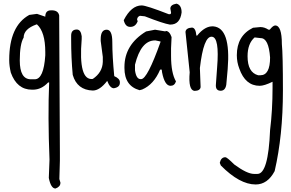

<svg xmlns="http://www.w3.org/2000/svg" viewBox="-20 -492 1614 1066"><path d="M262.7 -434.6Q302.7 -436.5 308.6 -406.2Q308.6 -280.3 312.5 354.5V400.4L309.6 502L315.4 521.5V523.4Q315.4 544.9 288.1 554.7Q262.7 554.7 251 496.1L254.9 394.5Q245.1 153.3 252.9 -34.2H247.1Q210 5.9 163.1 5.9H157.2Q74.2 5.9 40 -88.9Q31.2 -127 31.2 -156.2V-160.2Q31.2 -347.7 142.6 -409.2L185.5 -415L231.4 -399.4Q231.4 -434.6 262.7 -434.6ZM89.8 -156.2Q89.8 -51.8 151.4 -51.8H172.9Q222.7 -51.8 231.4 -184.6V-203.1Q231.4 -314.5 185.5 -356.4H182.6Q111.3 -331.1 111.3 -283.2Q89.8 -248 89.8 -156.2Z M572.3 -327.1Q603.5 -327.1 603.5 -258.8Q603.5 -180.7 614.3 -69.3Q645.5 -55.7 645.5 -36.1V-32.2Q645.5 -7.8 612.3 -2Q590.8 -2 575.2 -43Q534.2 10.7 495.1 10.7Q408.2 7.8 383.8 -76.2Q375 -169.9 375 -275.4V-293.9Q375 -328.1 406.2 -328.1Q428.7 -328.1 433.6 -291V-275.4Q414.1 -43 495.1 -53.7Q548.8 -89.8 550.8 -148.4V-175.8L539.1 -264.6V-274.4Q539.1 -327.1 572.3 -327.1Z M840.8 -327.1 899.4 -317.4V-320.3Q920.9 -320.3 932.6 -286.1L929.7 -224.6V-181.6Q929.7 -86.9 957 -40Q949.2 -15.6 926.8 -15.6Q894.5 -15.6 879.9 -89.8L877.9 -105.5H869.1Q834 -22.5 769.5 4.9L754.9 8.8Q670.9 -14.6 670.9 -114.3V-120.1Q670.9 -244.1 791 -317.4ZM729.5 -101.6Q736.3 -52.7 760.7 -52.7H763.7Q797.9 -52.7 871.1 -258.8V-261.7L842.8 -267.6H840.8Q762.7 -267.6 729.5 -132.8ZM960 -471.7Q988.3 -463.9 988.3 -422.9Q979.5 -355.5 925.8 -355.5H922.9Q886.7 -361.3 784.2 -401.4L756.8 -404.3Q741.2 -398.4 741.2 -381.8V-379.9L745.1 -376Q733.4 -342.8 704.1 -342.8H702.1Q675.8 -342.8 667 -379.9Q709 -461.9 766.6 -461.9Q792 -461.9 917 -413.1H922.9Q929.7 -413.1 929.7 -422.9L925.8 -444.3Q925.8 -465.8 960 -471.7Z M1164.1 -345.7Q1262.7 -337.9 1244.1 -108.4L1236.3 -21.5Q1230.5 13.7 1202.1 11.7Q1175.8 9.8 1178.7 -23.4L1185.5 -118.2Q1199.2 -285.2 1156.2 -288.1Q1110.4 -292 1089.8 -114.3L1093.8 -8.8Q1091.8 11.7 1060.5 12.7Q1024.4 9.8 1033.2 -90.8L1009.8 -314.5Q1011.7 -336.9 1045.9 -338.9Q1066.4 -337.9 1070.3 -294.9L1074.2 -293.9Q1118.2 -348.6 1164.1 -345.7Z M1507.8 -350.6Q1544.9 -350.6 1544.9 -247.1Q1550.8 -190.4 1550.8 11.7Q1550.8 260.7 1504.9 458Q1465.8 532.2 1399.4 532.2Q1310.5 532.2 1206.1 426.8L1200.2 412.1Q1207 380.9 1231.4 380.9Q1240.2 380.9 1280.3 420.9Q1351.6 473.6 1390.6 473.6H1409.2Q1469.7 473.6 1479.5 230.5Q1493.2 120.1 1493.2 -3.9V-38.1Q1447.3 -15.6 1421.9 -15.6Q1341.8 -15.6 1308.6 -111.3Q1294.9 -146.5 1294.9 -185.5Q1294.9 -293.9 1384.8 -337.9L1425.8 -341.8Q1448.2 -341.8 1470.7 -327.1H1477.5Q1496.1 -350.6 1507.8 -350.6ZM1393.6 -284.2Q1354.5 -250 1354.5 -179.7Q1354.5 -89.8 1413.1 -74.2H1425.8Q1479.5 -74.2 1479.5 -172.9Q1471.7 -280.3 1427.7 -280.3Z"/></svg>

Font: Sue Ellen Francisco
Style: Regular
Weight: 400
Designer: Kimberly Geswein
Foundry: Kimberly Geswein
Version: Version 1.002 2007